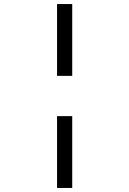

<svg xmlns="http://www.w3.org/2000/svg" viewBox="-20 -827 640 949"><path d="M337 -807V-452H262V-807ZM337 -253V102H262V-253Z"/></svg>

Font: Fira Mono
Style: Regular
Weight: 400
Designer: Carrois Corporate & Edenspiekermann AG
Foundry: Carrois Corporate GbR & Edenspiekermann AG
Version: Version 3.206;PS 003.206;hotconv 1.0.70;makeotf.lib2.5.58329